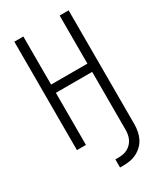

<svg xmlns="http://www.w3.org/2000/svg" viewBox="-231 -824 963 1127"><g transform="rotate(-30 250.0 -260.0)"><path d="M234 215V160H254Q271 160 287 157Q303 154 317 146.5Q331 139 342.5 127Q354 115 361 100Q368 85 370.5 69Q373 53 373 37V-353H127V0H66V-735H127V-409H373V-735H434V37Q434 61 429.5 84.5Q425 108 414.5 129.5Q404 151 386.5 168Q369 185 347.5 196Q326 207 302 211Q278 215 254 215Z"/></g></svg>

Font: Iosevka Fixed Light
Style: Regular
Weight: 300
Monospace: yes
Designer: Belleve Invis
Foundry: Belleve Invis
Version: Version 32.3.0